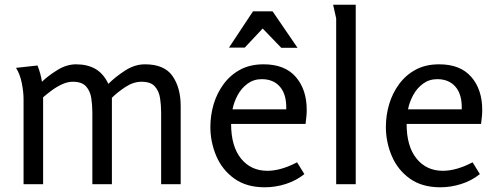

<svg xmlns="http://www.w3.org/2000/svg" viewBox="-20 -782 2108 815"><path d="M139 -504Q153 -470 158 -435Q185 -461 224 -485Q263 -509 303 -509Q351 -509 385 -489.5Q419 -470 440 -426Q470 -456 511 -482.5Q552 -509 595 -509Q678 -509 712.5 -459Q747 -409 747 -332V0H664V-305Q664 -335 659.5 -365Q655 -395 637.5 -415Q620 -435 581 -435Q546 -435 512 -412.5Q478 -390 455 -367V0H372V-305Q372 -336 367.5 -365.5Q363 -395 345.5 -415Q328 -435 289 -435Q267 -435 244 -424.5Q221 -414 200 -398.5Q179 -383 163 -369V0H80V-361Q80 -392 72.5 -429.5Q65 -467 48 -494Z M1099 -509Q1189 -509 1235.5 -455.5Q1282 -402 1282 -315Q1282 -301 1280.5 -286.5Q1279 -272 1277 -256H961Q961 -161 1003 -109Q1045 -57 1115 -57Q1172 -57 1241 -93L1272 -43Q1237 -15 1193 -1Q1149 13 1104 13Q1026 13 974.5 -24Q923 -61 898 -120Q873 -179 873 -243Q873 -293 887 -340Q901 -387 929.5 -425.5Q958 -464 1000 -486.5Q1042 -509 1099 -509ZM1091 -446Q1057 -446 1031 -427Q1005 -408 989 -378.5Q973 -349 967 -318H1195Q1197 -380 1169 -413Q1141 -446 1091 -446ZM1095 -661 1019 -580H952L1054 -734H1137L1243 -579H1174Z M1490 -762V0H1407V-704L1394 -762Z M1844 -509Q1934 -509 1980.5 -455.5Q2027 -402 2027 -315Q2027 -301 2025.5 -286.5Q2024 -272 2022 -256H1706Q1706 -161 1748 -109Q1790 -57 1860 -57Q1917 -57 1986 -93L2017 -43Q1982 -15 1938 -1Q1894 13 1849 13Q1771 13 1719.5 -24Q1668 -61 1643 -120Q1618 -179 1618 -243Q1618 -293 1632 -340Q1646 -387 1674.5 -425.5Q1703 -464 1745 -486.5Q1787 -509 1844 -509ZM1836 -446Q1802 -446 1776 -427Q1750 -408 1734 -378.5Q1718 -349 1712 -318H1940Q1942 -380 1914 -413Q1886 -446 1836 -446Z"/></svg>

Font: Rosario Light
Style: Regular
Weight: 300
Designer: Hector Gatti
Foundry: Omnibus Type
Version: Version 1.101; ttfautohint (v1.8.1.43-b0c9)